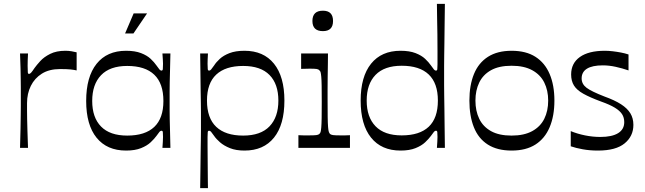

<svg xmlns="http://www.w3.org/2000/svg" viewBox="-20 -760 3318 987"><path d="M83 0Q85 -60 85.5 -99.5Q86 -139 86.5 -166.5Q87 -194 87 -216Q87 -238 87 -263Q87 -287 87 -309Q87 -331 86.5 -355Q86 -379 85.5 -410Q85 -441 83 -485H124Q123 -469 122.5 -451Q122 -433 122 -422Q122 -396 123 -388Q124 -380 129 -380Q134 -380 140 -386.5Q146 -393 158 -411Q168 -425 187 -446Q206 -467 238 -483Q270 -499 316 -499Q332 -499 347.5 -496.5Q363 -494 374 -491V-398Q361 -401 342.5 -403Q324 -405 289 -405Q233 -405 195.5 -381.5Q158 -358 138.5 -318.5Q119 -279 119 -230Q119 -208 119 -189.5Q119 -171 119.5 -148Q120 -125 121 -90Q122 -55 124 0Z M628 14Q530 14 476.5 -52Q423 -118 423 -241Q423 -365 476.5 -432Q530 -499 628 -499Q674 -499 705 -487Q736 -475 754.5 -457.5Q773 -440 784 -424Q795 -408 800 -402.5Q805 -397 810 -397Q816 -397 817 -404.5Q818 -412 818 -432Q818 -441 817 -455.5Q816 -470 815 -485H856Q855 -434 854 -398.5Q853 -363 852.5 -337Q852 -311 852 -289Q852 -267 852 -241Q852 -216 852 -194.5Q852 -173 852.5 -147.5Q853 -122 854 -86.5Q855 -51 856 0H815Q816 -15 817 -30Q818 -45 818 -56Q818 -74 817 -81Q816 -88 810 -88Q805 -88 800 -82.5Q795 -77 784 -61Q773 -46 754.5 -28.5Q736 -11 705 1.5Q674 14 628 14ZM634 -63Q726 -63 773 -107.5Q820 -152 820 -241Q820 -331 773 -376Q726 -421 634 -421Q545 -421 499.5 -373.5Q454 -326 454 -241Q454 -156 499.5 -109.5Q545 -63 634 -63ZM623 -588 667 -691H736L666 -588Z M1009 207Q1010 145 1010.5 99Q1011 53 1011.5 19.5Q1012 -14 1012.5 -40Q1013 -66 1013 -88.5Q1013 -111 1013 -135Q1013 -160 1013 -182.5Q1013 -205 1012.5 -231Q1012 -257 1011.5 -291.5Q1011 -326 1010.5 -373Q1010 -420 1009 -485H1049Q1048 -470 1047.5 -455.5Q1047 -441 1047 -432Q1047 -412 1048 -404.5Q1049 -397 1055 -397Q1060 -397 1065 -402.5Q1070 -408 1081 -424Q1091 -440 1110 -457.5Q1129 -475 1160 -487Q1191 -499 1237 -499Q1335 -499 1388.5 -432.5Q1442 -366 1442 -243Q1442 -119 1388.5 -52.5Q1335 14 1237 14Q1193 14 1162 1.5Q1131 -11 1111 -28.5Q1091 -46 1081 -61Q1070 -77 1065 -82.5Q1060 -88 1055 -88Q1049 -88 1048 -81Q1047 -74 1047 -56Q1047 -38 1047 -8.5Q1047 21 1047.5 55Q1048 89 1048 120.5Q1048 152 1048.5 175Q1049 198 1049 207ZM1230 -63Q1320 -63 1365.5 -110.5Q1411 -158 1411 -243Q1411 -328 1365.5 -374.5Q1320 -421 1230 -421Q1139 -421 1091.5 -376.5Q1044 -332 1044 -243Q1044 -153 1091.5 -108Q1139 -63 1230 -63Z M1514 0V-65Q1529 -64 1542 -64Q1555 -64 1567 -64Q1595 -64 1606 -65.5Q1617 -67 1621 -71Q1626 -75 1628 -81.5Q1630 -88 1631.5 -105Q1633 -122 1633.5 -153Q1634 -184 1634 -236Q1634 -287 1633.5 -318Q1633 -349 1631.5 -365.5Q1630 -382 1628 -389Q1626 -396 1621 -399Q1617 -404 1607 -405.5Q1597 -407 1572 -407Q1562 -407 1551.5 -406.5Q1541 -406 1528 -406V-485H1666Q1666 -463 1665.5 -431Q1665 -399 1664.5 -365Q1664 -331 1664 -301Q1664 -271 1664 -251Q1664 -193 1664.5 -159Q1665 -125 1666.5 -107Q1668 -89 1670.5 -82Q1673 -75 1677 -71Q1682 -67 1692.5 -65.5Q1703 -64 1732 -64Q1742 -64 1753.5 -64Q1765 -64 1779 -65V0ZM1640 -600Q1586 -600 1586 -652Q1586 -705 1640 -705Q1692 -705 1692 -652Q1692 -600 1640 -600Z M2039 14Q1941 14 1887.5 -52.5Q1834 -119 1834 -243Q1834 -366 1887.5 -432.5Q1941 -499 2039 -499Q2085 -499 2116 -487Q2147 -475 2165.5 -457.5Q2184 -440 2195 -424Q2206 -408 2211 -402.5Q2216 -397 2221 -397Q2227 -397 2228 -404Q2229 -411 2229 -429Q2229 -457 2229 -497Q2229 -537 2228.5 -582Q2228 -627 2227 -668.5Q2226 -710 2226 -740H2267Q2266 -674 2265.5 -625.5Q2265 -577 2264.5 -540Q2264 -503 2263.5 -474Q2263 -445 2263 -421Q2263 -397 2263 -372Q2263 -348 2263 -323Q2263 -298 2263.5 -269Q2264 -240 2264.5 -202.5Q2265 -165 2265.5 -115.5Q2266 -66 2267 0H2226Q2227 -15 2228 -30Q2229 -45 2229 -56Q2229 -74 2228 -81Q2227 -88 2221 -88Q2216 -88 2211 -82.5Q2206 -77 2195 -61Q2184 -46 2165.5 -28.5Q2147 -11 2116 1.5Q2085 14 2039 14ZM2045 -64Q2137 -64 2184 -108.5Q2231 -153 2231 -243Q2231 -332 2184 -377Q2137 -422 2045 -422Q1956 -422 1910.5 -375Q1865 -328 1865 -243Q1865 -158 1910.5 -111Q1956 -64 2045 -64Z M2610 14Q2536 14 2487.5 -17Q2439 -48 2416 -106Q2393 -164 2393 -243Q2393 -322 2416.5 -379.5Q2440 -437 2488.5 -468Q2537 -499 2610 -499Q2684 -499 2732.5 -468Q2781 -437 2805.5 -379.5Q2830 -322 2830 -243Q2830 -164 2805.5 -106Q2781 -48 2732.5 -17Q2684 14 2610 14ZM2610 -63Q2674 -63 2716 -86Q2758 -109 2778 -149.5Q2798 -190 2798 -243Q2798 -295 2778 -335.5Q2758 -376 2716 -399Q2674 -422 2610 -422Q2545 -422 2504 -399Q2463 -376 2443.5 -335.5Q2424 -295 2424 -243Q2424 -190 2443.5 -149.5Q2463 -109 2504 -86Q2545 -63 2610 -63Z M2914 -8V-86Q2948 -72 2987.5 -64Q3027 -56 3066 -56Q3126 -56 3157.5 -75.5Q3189 -95 3189 -132Q3189 -156 3177.5 -173.5Q3166 -191 3140.5 -206.5Q3115 -222 3070 -238Q3013 -259 2979 -278Q2945 -297 2930.5 -320.5Q2916 -344 2916 -377Q2916 -435 2961 -467Q3006 -499 3089 -499Q3108 -499 3129.5 -496.5Q3151 -494 3172 -490Q3193 -486 3211 -480V-398Q3179 -409 3145 -416.5Q3111 -424 3079 -424Q3025 -424 2997.5 -407Q2970 -390 2970 -357Q2970 -328 2995 -309Q3020 -290 3087 -264Q3140 -245 3172.5 -224Q3205 -203 3220.5 -177.5Q3236 -152 3236 -118Q3236 -60 3191 -23Q3146 14 3054 14Q3012 14 2976 7.5Q2940 1 2914 -8Z"/></svg>

Font: Ojuju Medium
Style: Regular
Weight: 500
Designer: Chisaokwu Joboson, Mirko Velimirovic
Foundry: Udi Foundry
Version: Version 1.000